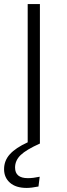

<svg xmlns="http://www.w3.org/2000/svg" viewBox="-25 -705 327 943"><path d="M49 118Q49 170 112 170Q138 170 170 163L164 211Q129 218 106 218Q53 218 24 192.5Q-5 167 -5 126Q-5 84 23.5 52.5Q52 21 111 -6V-685H171V0Q104 30 76.5 56.5Q49 83 49 118Z"/></svg>

Font: Fira Sans Light
Style: Regular
Weight: 300
Designer: bBox Type GmbH & Carrois Corporate GbR & Edenspiekermann AG
Foundry: bBox Type GmbH & Carrois Corporate GbR & Edenspiekermann AG
Version: Version 4.301